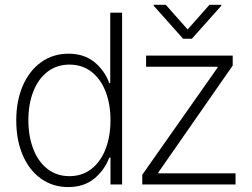

<svg xmlns="http://www.w3.org/2000/svg" viewBox="-20 -759 1036 790"><path d="M46.9 -263.7Q46.9 -343.8 73.7 -406Q100.6 -468.3 149.4 -503.2Q198.2 -538.1 261.7 -538.1Q325.7 -538.1 367.9 -503.9Q410.2 -469.7 429.7 -417H433.6V-707H482.4V0H434.6V-110.4H429.7Q409.2 -57.6 366.9 -23.4Q324.7 10.7 260.7 10.7Q197.3 10.7 148.7 -23.9Q100.1 -58.6 73.5 -120.8Q46.9 -183.1 46.9 -263.7ZM434.6 -264.6Q434.6 -331.1 414.3 -382.8Q394 -434.6 356 -463.9Q317.9 -493.2 265.6 -493.2Q213.4 -493.2 175 -463.4Q136.7 -433.6 116.7 -381.6Q96.7 -329.6 96.7 -264.6Q96.7 -199.2 116.7 -146.7Q136.7 -94.2 175 -64.2Q213.4 -34.2 265.6 -34.2Q317.9 -34.2 356 -63.7Q394 -93.3 414.3 -145.5Q434.6 -197.8 434.6 -264.6ZM565.4 -40 875 -480.5V-484.4H581.1V-530.3H937.5V-489.3L631.8 -49.8V-45.9H949.2V0H565.4ZM752 -637.7 841.8 -739.3H890.6V-735.4L769.5 -599.6H733.4L612.3 -735.4V-739.3H662.1Z"/></svg>

Font: Pretendard Std ExtraLight
Style: Regular
Weight: 200
Designer: Base glyphs from Inter by Rasmus Andersson; Hangeul glyphs from Noto Sans CJK(Source Han Sans) by Jang Soo-young and Kan
Foundry: Kil Hyung-jin
Version: Version 1.309